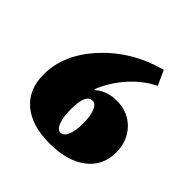

<svg xmlns="http://www.w3.org/2000/svg" viewBox="-165 -747 897 897"><g transform="rotate(45 283.5 -298.5)"><path d="M287 12Q169 12 104 -43Q39 -98 39 -197Q39 -330 148 -447.5Q257 -565 421 -609L454 -536Q390 -505 337.5 -446.5Q285 -388 256 -316L260 -314Q303 -352 368 -352Q442 -352 489.5 -303Q537 -254 537 -178Q537 -90 469.5 -39Q402 12 287 12ZM287 -60Q308 -60 320 -88.5Q332 -117 332 -166Q332 -215 320 -243.5Q308 -272 287 -272Q244 -272 244 -173Q244 -121 255.5 -90.5Q267 -60 287 -60Z"/></g></svg>

Font: Arapey Black
Style: Regular
Weight: 900
Designer: Eduardo Rodriguez Tunni
Foundry: Eduardo Rodriguez Tunni
Version: Version 4.000